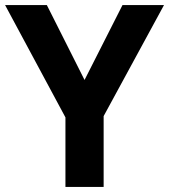

<svg xmlns="http://www.w3.org/2000/svg" viewBox="-20 -734 664 754"><path d="M312 -420 461 -714H624L387 -278V0H237V-273L0 -714H164Z"/></svg>

Font: Noto Sans Balinese
Style: Bold
Weight: 700
Designer: Aditya Bayu, David Williams
Foundry: David Williams
Version: Version 2.005; ttfautohint (v1.8.4.7-5d5b)